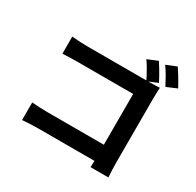

<svg xmlns="http://www.w3.org/2000/svg" viewBox="-191 -1083 1382 1353"><g transform="rotate(30 500.0 -406.0)"><path d="M747 -835.3Q759.5 -817.2 774.2 -792.8Q789 -768.4 802.8 -743.9Q816.6 -719.4 825.3 -700.9L741.9 -665.9Q732.7 -687.4 719.3 -711.7Q706 -735.9 692.1 -759.5Q678.1 -783.1 664.6 -801.4ZM882.1 -867.3Q894.9 -849.2 909.9 -825Q924.9 -800.8 938.8 -776.7Q952.8 -752.6 962.2 -734.7L878.8 -699.1Q862.6 -730.1 841.2 -768.2Q819.7 -806.3 799 -833.5ZM133 -678.2Q161.2 -675.5 196.1 -673.6Q231 -671.7 256.9 -671.7H760.5Q782.5 -671.7 809.1 -672.5Q835.7 -673.2 848 -674.2Q847 -656.7 846.1 -630.4Q845.2 -604.2 845.2 -581.8V-63.7Q845.2 -38 846.7 -3.2Q848.2 31.6 849.8 54.2H704.8Q705.6 31.6 706.2 5.4Q706.8 -20.9 706.8 -48.4V-542.6H257.1Q225.3 -542.6 189.6 -541.6Q154 -540.6 133 -538.8ZM120.8 -135.2Q146.3 -133.4 178.9 -131.4Q211.6 -129.4 245.1 -129.4H785.7V2.2H249.2Q220.3 2.2 182.8 3.9Q145.4 5.6 120.8 8.1Z"/></g></svg>

Font: Noto Sans TC
Style: Regular
Weight: 100
Designer: Ryoko NISHIZUKA 西塚涼子 (kana, bopomofo & ideographs); Paul D. Hunt (Latin, Greek & Cyrillic); Sandoll Communications 산돌커뮤니
Foundry: Adobe
Version: Version 2.004;hotconv 1.0.118;makeotfexe 2.5.65603